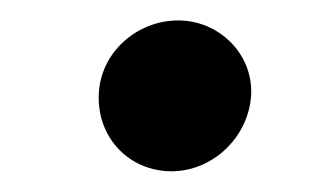

<svg xmlns="http://www.w3.org/2000/svg" viewBox="-20 -412 327 188"><path d="M148.1 -244.3C187.9 -244.3 223.4 -277.3 225.9 -318.9C228 -359 194.6 -392 154.5 -392C113.6 -392 77.8 -360.1 76.7 -318.9C75.3 -277.3 106.2 -244.3 148.1 -244.3Z"/></svg>

Font: Magic Ui Pro Semi Bold
Style: Italic
Weight: 600
Italic angle: -9.39999°
Designer: Stefan Endress, Andreas Faust
Version: Version 1.000;FEAKit 1.0